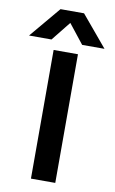

<svg xmlns="http://www.w3.org/2000/svg" viewBox="-179 -906 571 956"><g transform="rotate(10 107.0 -428.0)"><path d="M47 -856.5H166L297 -700H184L107 -797.5L29 -700H-84.5ZM48.5 -650.5H171.5V0H48.5Z"/></g></svg>

Font: Overused Grotesk SemiBold
Style: Regular
Weight: 610
Version: Version 0.004